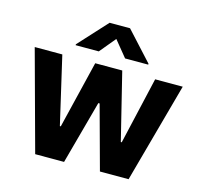

<svg xmlns="http://www.w3.org/2000/svg" viewBox="-108 -868 1034 985"><g transform="rotate(15 409.5 -375.0)"><path d="M16.6 -530.3H163.1L246.1 -171.9H251L337.9 -530.3H481.4L569.3 -173.8H574.2L656.2 -530.3H802.7L657.2 0H504.9L413.1 -336.9H406.2L314.5 0H161.1ZM410.2 -678.7 339.8 -593.8H216.8V-598.6L355.5 -750H463.9L602.5 -598.6V-593.8H479.5Z"/></g></svg>

Font: Pretendard
Style: Bold
Weight: 700
Designer: Base glyphs from Inter by Rasmus Andersson; Hangeul glyphs from Noto Sans CJK(Source Han Sans) by Jang Soo-young and Kan
Foundry: Kil Hyung-jin
Version: Version 1.309